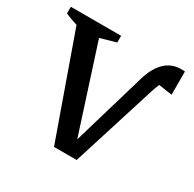

<svg xmlns="http://www.w3.org/2000/svg" viewBox="-147 -815 977 969"><g transform="rotate(30 341.5 -330.5)"><path d="M149 -574Q109 -580 73 -590.5Q37 -601 3 -616V-655H296V-616ZM415 0H283L54 -645H187L377 -56H355L492 -521Q512 -588 550 -624.5Q588 -661 644 -661Q649 -661 654 -661Q659 -661 665 -660V-525L567 -539L605 -576Q596 -560 586.5 -537Q577 -514 568 -486Z"/></g></svg>

Font: Piazzolla 24pt SemiBold
Style: Regular
Weight: 600
Designer: Juan Pablo del Peral
Foundry: Huerta Tipografica
Version: Version 2.005